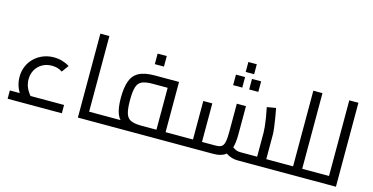

<svg xmlns="http://www.w3.org/2000/svg" viewBox="-79 -1196 3078 1584"><g transform="rotate(15 1460.0 -403.5)"><path d="M167 -14Q127 -59 107.5 -104Q88 -149 88 -200Q88 -250 106 -292Q124 -334 156 -364.5Q188 -395 230.5 -412Q273 -429 322 -429Q359 -429 393.5 -419Q428 -409 456 -391L413 -332Q392 -346 370.5 -352Q349 -358 323 -358Q277 -358 241.5 -337.5Q206 -317 185.5 -281.5Q165 -246 165 -200Q165 -163 179.5 -129.5Q194 -96 225 -61ZM40 0V-71H503V0Z M717 0V-71H839V0ZM640 0V-717H717V0ZM839 0V-71Q845 -71 849 -68.5Q853 -66 855 -61.5Q857 -57 858 -50.5Q859 -44 859 -36Q859 -28 858 -21Q857 -14 855 -9.5Q853 -5 849 -2.5Q845 0 839 0Z M1370 0V-71H1478V0ZM839 0V-71H1344L1292 -26V-463L1333 -429H1163Q1105 -429 1073.5 -415Q1042 -401 1030 -362.5Q1018 -324 1018 -250Q1018 -176 1030 -137.5Q1042 -99 1073.5 -85Q1105 -71 1163 -71V-20Q1076 -20 1027.5 -41.5Q979 -63 959.5 -113.5Q940 -164 940 -250Q940 -336 959.5 -391.5Q979 -447 1027.5 -473.5Q1076 -500 1163 -500H1370V0ZM839 0Q833 0 829 -2.5Q825 -5 823 -9.5Q821 -14 820 -21Q819 -28 819 -36Q819 -47 820.5 -54.5Q822 -62 826.5 -66.5Q831 -71 839 -71ZM1478 0V-71Q1484 -71 1488 -68.5Q1492 -66 1494 -61.5Q1496 -57 1497 -50.5Q1498 -44 1498 -36Q1498 -28 1497 -21Q1496 -14 1494 -9.5Q1492 -5 1488 -2.5Q1484 0 1478 0ZM1139 -590V-680H1217V-590Z M2230 0V-71H2338V0ZM2004 0Q1970 0 1937.5 -13Q1905 -26 1875 -54L1926 -107Q1949 -88 1967 -79.5Q1985 -71 2004 -71H2182L2152 -39V-278Q2152 -296 2148.5 -329Q2145 -362 2138.5 -403.5Q2132 -445 2123 -487L2199 -500Q2206 -465 2213 -422Q2220 -379 2225 -340.5Q2230 -302 2230 -278V0ZM1478 0V-71H1624L1604 -51V-400H1681V0ZM1681 0V-71H1794Q1828 -71 1845.5 -81Q1863 -91 1870 -121Q1877 -151 1877 -209V-450H1955V-209Q1955 -131 1938.5 -85Q1922 -39 1887 -19.5Q1852 0 1794 0ZM1478 0Q1472 0 1468 -2.5Q1464 -5 1462 -9.5Q1460 -14 1459 -21Q1458 -28 1458 -36Q1458 -47 1459.5 -54.5Q1461 -62 1465.5 -66.5Q1470 -71 1478 -71ZM2338 0V-71Q2344 -71 2348 -68.5Q2352 -66 2354 -61.5Q2356 -57 2357 -50.5Q2358 -44 2358 -36Q2358 -28 2357 -21Q2356 -14 2354 -9.5Q2352 -5 2348 -2.5Q2344 0 2338 0ZM1880 -722V-807H1952V-722ZM1808 -590V-680H1886V-590ZM1945 -590V-680H2023V-590Z M2537 0V-71H2645V0ZM2459 0V-717H2537V0ZM2338 0V-71H2459V0ZM2338 0Q2332 0 2328 -2.5Q2324 -5 2322 -9.5Q2320 -14 2319 -21Q2318 -28 2318 -36Q2318 -47 2319.5 -54.5Q2321 -62 2325.5 -66.5Q2330 -71 2338 -71ZM2645 0V-71Q2651 -71 2655 -68.5Q2659 -66 2661 -61.5Q2663 -57 2664 -50.5Q2665 -44 2665 -36Q2665 -28 2664 -21Q2663 -14 2661 -9.5Q2659 -5 2655 -2.5Q2651 0 2645 0Z M2766 0V-717H2844V0ZM2645 0V-71H2766V0ZM2645 0Q2639 0 2635 -2.5Q2631 -5 2629 -9.5Q2627 -14 2626 -21Q2625 -28 2625 -36Q2625 -47 2626.5 -54.5Q2628 -62 2632.5 -66.5Q2637 -71 2645 -71Z"/></g></svg>

Font: Cairo Play
Style: Regular
Weight: 400
Designer: Mohamed Gaber, Accademia di Belle Arti di Urbino
Foundry: Kief Type Foundry, Accademia di Belle Arti di Urbino
Version: Version 3.119